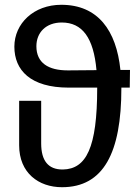

<svg xmlns="http://www.w3.org/2000/svg" viewBox="-20 -770 578 802"><path d="M267 -404H386V-402C386 -152 340 -64 243 -62C242 -62 241 -62 241 -62C182 -62 152 -98 152 -171V-349H60V-163C60 -48 141 12 239 12C412 12 487 -131 487 -402V-404H522L523 -478H483C466 -643 389 -750 236 -750C121 -750 40 -672 40 -575C40 -477 107 -404 267 -404ZM132 -577C132 -634 172 -676 238 -676C324 -676 371 -612 383 -477L267 -476C266 -476 264 -476 263 -476C182 -476 132 -507 132 -577Z"/></svg>

Font: FiraGO Unicode
Style: Regular
Weight: 400
Designer: bBox Type
Foundry: bBox Type GmbH
Version: Version 1.001;PS 001.001;hotconv 1.0.88;makeotf.lib2.5.64775